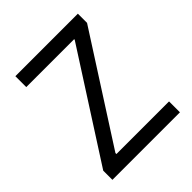

<svg xmlns="http://www.w3.org/2000/svg" viewBox="-194 -823 947 947"><g transform="rotate(-45 279.5 -350.0)"><path d="M44 0H515V-76H148V-83L503 -636V-700H67V-624H401V-620L44 -64Z"/></g></svg>

Font: Fixel Text Regular
Style: Regular
Weight: 400
Width: 4
Designer: AlfaBravo + MacPaw
Foundry: Kyrylo Tkachov, Marchela Mozhyna, Serhii Makarenko, Maria Weinstein, Zakhar Kryvoshyya
Version: Version 1.211